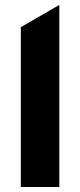

<svg xmlns="http://www.w3.org/2000/svg" viewBox="-20 -747 321 767"><path d="M217 -727.3 63.2 -638.5V0H217Z"/></svg>

Font: Inter-Hewn
Style: Bold
Weight: 700
Designer: Rasmus Andersson
Foundry: rsms
Version: Version 3.012;git-f93a4a705